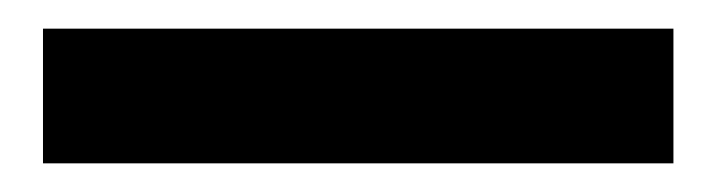

<svg xmlns="http://www.w3.org/2000/svg" viewBox="-20 -21 500 134"><path d="M10 93V-1H450V93Z"/></svg>

Font: Faustina
Style: Bold Italic
Weight: 700
Italic angle: -8°
Designer: Alfonso Garcia
Foundry: http://www.omnibus-type.com
Version: Version 1.200